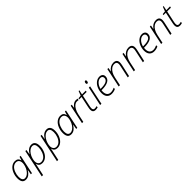

<svg xmlns="http://www.w3.org/2000/svg" viewBox="516 -2751 5016 5016"><g transform="rotate(-45 3024.0 -243.0)"><path d="M319.8 -539.1Q433.1 -539.1 456.1 -432.1H459L487.8 -530.8H526.9L415 0H375L397 -133.8H394Q353 -64.5 302.7 -27.3Q252.4 9.8 187 9.8Q49.8 9.8 49.8 -172.9Q49.8 -269 86.4 -356.4Q123 -443.8 184.3 -491.5Q245.6 -539.1 319.8 -539.1ZM198.2 -34.2Q241.7 -34.2 284.9 -64.5Q328.1 -94.7 362.5 -145.5Q397 -196.3 415 -257.8Q433.1 -319.3 433.1 -361.8Q433.1 -400.4 420.4 -430.9Q407.7 -461.4 382.8 -479.2Q357.9 -497.1 320.8 -497.1Q260.3 -497.1 211.4 -457Q162.6 -417 131.3 -337.2Q100.1 -257.3 100.1 -178.2Q100.1 -104 124.5 -69.1Q148.9 -34.2 198.2 -34.2Z M796.4 7.8Q684.1 7.8 660.2 -99.1H658.2Q651.9 -64 585.4 240.2H537.1L701.2 -530.8H741.2L719.2 -397H722.2Q766.6 -471.7 817.6 -506.3Q868.7 -541 929.2 -541Q995.1 -541 1030.8 -495.8Q1066.4 -450.7 1066.4 -357.9Q1066.4 -262.7 1031.2 -176.8Q996.1 -90.8 934.8 -41.5Q873.5 7.8 796.4 7.8ZM918.5 -497.1Q876 -497.1 833.5 -468.5Q791 -439.9 754.6 -386.7Q718.3 -333.5 700.7 -270.8Q683.1 -208 683.1 -168.9Q683.1 -107.9 713.1 -71Q743.2 -34.2 795.4 -34.2Q856 -34.2 905.3 -75.2Q954.6 -116.2 985.4 -194.1Q1016.1 -272 1016.1 -353Q1016.1 -497.1 918.5 -497.1Z M1357.4 7.8Q1245.1 7.8 1221.2 -99.1H1219.2Q1212.9 -64 1146.5 240.2H1098.1L1262.2 -530.8H1302.2L1280.3 -397H1283.2Q1327.6 -471.7 1378.7 -506.3Q1429.7 -541 1490.2 -541Q1556.2 -541 1591.8 -495.8Q1627.4 -450.7 1627.4 -357.9Q1627.4 -262.7 1592.3 -176.8Q1557.1 -90.8 1495.8 -41.5Q1434.6 7.8 1357.4 7.8ZM1479.5 -497.1Q1437 -497.1 1394.5 -468.5Q1352.1 -439.9 1315.7 -386.7Q1279.3 -333.5 1261.7 -270.8Q1244.1 -208 1244.1 -168.9Q1244.1 -107.9 1274.2 -71Q1304.2 -34.2 1356.4 -34.2Q1417 -34.2 1466.3 -75.2Q1515.6 -116.2 1546.4 -194.1Q1577.1 -272 1577.1 -353Q1577.1 -497.1 1479.5 -497.1Z M1995.1 -539.1Q2108.4 -539.1 2131.3 -432.1H2134.3L2163.1 -530.8H2202.1L2090.3 0H2050.3L2072.3 -133.8H2069.3Q2028.3 -64.5 1978 -27.3Q1927.7 9.8 1862.3 9.8Q1725.1 9.8 1725.1 -172.9Q1725.1 -269 1761.7 -356.4Q1798.3 -443.8 1859.6 -491.5Q1920.9 -539.1 1995.1 -539.1ZM1873.5 -34.2Q1917 -34.2 1960.2 -64.5Q2003.4 -94.7 2037.8 -145.5Q2072.3 -196.3 2090.3 -257.8Q2108.4 -319.3 2108.4 -361.8Q2108.4 -400.4 2095.7 -430.9Q2083 -461.4 2058.1 -479.2Q2033.2 -497.1 1996.1 -497.1Q1935.5 -497.1 1886.7 -457Q1837.9 -417 1806.6 -337.2Q1775.4 -257.3 1775.4 -178.2Q1775.4 -104 1799.8 -69.1Q1824.2 -34.2 1873.5 -34.2Z M2576.7 -540Q2610.4 -540 2636.7 -533.2L2626.5 -487.8Q2603.5 -495.1 2571.3 -495.1Q2525.4 -495.1 2483.9 -463.9Q2442.4 -432.6 2409.2 -370.1Q2376 -307.6 2360.4 -234.9L2311.5 0H2263.7L2376.5 -530.8H2415.5L2401.4 -431.2H2404.3Q2439.9 -477.1 2464.4 -497.3Q2488.8 -517.6 2516.4 -528.8Q2543.9 -540 2576.7 -540Z M2934.6 -530.8 2925.8 -491.2H2787.6L2721.7 -181.2Q2710.9 -132.8 2710.9 -101.1Q2710.9 -33.2 2772.5 -33.2Q2805.7 -33.2 2846.7 -45.9V-3.9Q2797.4 9.8 2763.7 9.8Q2715.3 9.8 2689 -16.8Q2662.6 -43.5 2662.6 -94.2Q2662.6 -129.9 2676.8 -194.8L2739.7 -491.2H2650.9L2657.7 -523.9L2747.6 -532.2L2794.9 -655.8H2821.8L2794.9 -530.8Z M2981.4 0H2933.6L3046.4 -530.8H3093.3ZM3067.4 -667Q3067.4 -693.8 3078.1 -710Q3088.9 -726.1 3107.4 -726.1Q3135.3 -726.1 3135.3 -690.9Q3135.3 -663.1 3124.5 -647Q3113.8 -630.9 3096.7 -630.9Q3082.5 -630.9 3075 -640.4Q3067.4 -649.9 3067.4 -667Z M3357.4 9.8Q3272.9 9.8 3225.6 -43.7Q3178.2 -97.2 3178.2 -192.9Q3178.2 -281.2 3212.9 -362.3Q3247.6 -443.4 3308.3 -491.2Q3369.1 -539.1 3442.4 -539.1Q3498 -539.1 3531.2 -509.3Q3564.5 -479.5 3564.5 -428.2Q3564.5 -339.8 3484.6 -293.5Q3404.8 -247.1 3247.6 -247.1H3231.4Q3228.5 -225.6 3228.5 -199.2Q3228.5 -118.7 3264.6 -76.4Q3300.8 -34.2 3368.7 -34.2Q3433.1 -34.2 3503.4 -69.8V-23.9Q3435.1 9.8 3357.4 9.8ZM3436.5 -497.1Q3372.6 -497.1 3317.6 -440.7Q3262.7 -384.3 3238.3 -290H3262.2Q3514.6 -290 3514.6 -421.9Q3514.6 -454.6 3493.4 -475.8Q3472.2 -497.1 3436.5 -497.1Z M3954.6 0 4027.3 -337.9Q4037.6 -382.8 4037.6 -414.1Q4037.6 -453.1 4016.4 -475.1Q3995.1 -497.1 3950.7 -497.1Q3896 -497.1 3847.9 -464.4Q3799.8 -431.6 3766.8 -372.8Q3733.9 -314 3716.3 -232.9L3666.5 0H3618.7L3731.4 -530.8H3771.5L3753.4 -422.9H3756.3Q3836.4 -539.1 3959.5 -539.1Q4022.9 -539.1 4054.7 -507.8Q4086.4 -476.6 4086.4 -418Q4086.4 -383.8 4074.7 -329.1L4002.4 0Z M4512.7 0 4585.4 -337.9Q4595.7 -382.8 4595.7 -414.1Q4595.7 -453.1 4574.5 -475.1Q4553.2 -497.1 4508.8 -497.1Q4454.1 -497.1 4406 -464.4Q4357.9 -431.6 4325 -372.8Q4292 -314 4274.4 -232.9L4224.6 0H4176.8L4289.6 -530.8H4329.6L4311.5 -422.9H4314.5Q4394.5 -539.1 4517.6 -539.1Q4581.1 -539.1 4612.8 -507.8Q4644.5 -476.6 4644.5 -418Q4644.5 -383.8 4632.8 -329.1L4560.5 0Z M4926.8 9.8Q4842.3 9.8 4794.9 -43.7Q4747.6 -97.2 4747.6 -192.9Q4747.6 -281.2 4782.2 -362.3Q4816.9 -443.4 4877.7 -491.2Q4938.5 -539.1 5011.7 -539.1Q5067.4 -539.1 5100.6 -509.3Q5133.8 -479.5 5133.8 -428.2Q5133.8 -339.8 5054 -293.5Q4974.1 -247.1 4816.9 -247.1H4800.8Q4797.9 -225.6 4797.9 -199.2Q4797.9 -118.7 4834 -76.4Q4870.1 -34.2 4938 -34.2Q5002.4 -34.2 5072.8 -69.8V-23.9Q5004.4 9.8 4926.8 9.8ZM5005.9 -497.1Q4941.9 -497.1 4887 -440.7Q4832 -384.3 4807.6 -290H4831.5Q5084 -290 5084 -421.9Q5084 -454.6 5062.7 -475.8Q5041.5 -497.1 5005.9 -497.1Z M5523.9 0 5596.7 -337.9Q5606.9 -382.8 5606.9 -414.1Q5606.9 -453.1 5585.7 -475.1Q5564.5 -497.1 5520 -497.1Q5465.3 -497.1 5417.2 -464.4Q5369.1 -431.6 5336.2 -372.8Q5303.2 -314 5285.6 -232.9L5235.8 0H5188L5300.8 -530.8H5340.8L5322.8 -422.9H5325.7Q5405.8 -539.1 5528.8 -539.1Q5592.3 -539.1 5624 -507.8Q5655.8 -476.6 5655.8 -418Q5655.8 -383.8 5644 -329.1L5571.8 0Z M6047.9 -530.8 6039.1 -491.2H5900.9L5835 -181.2Q5824.2 -132.8 5824.2 -101.1Q5824.2 -33.2 5885.7 -33.2Q5918.9 -33.2 5960 -45.9V-3.9Q5910.6 9.8 5877 9.8Q5828.6 9.8 5802.2 -16.8Q5775.9 -43.5 5775.9 -94.2Q5775.9 -129.9 5790 -194.8L5853 -491.2H5764.2L5771 -523.9L5860.8 -532.2L5908.2 -655.8H5935.1L5908.2 -530.8Z"/></g></svg>

Font: CAA NEO Sans Light
Style: Italic
Weight: 300
Italic angle: -12°
Version: Version 1.10